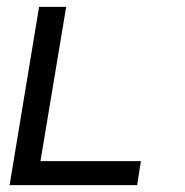

<svg xmlns="http://www.w3.org/2000/svg" viewBox="-20 -540 540 560"><path d="M8 0 94 -520H173L98 -70H391L380 0Z"/></svg>

Font: Iosevka Term Curly Oblique
Style: Regular
Weight: 400
Italic angle: -9°
Designer: Belleve Invis
Foundry: Belleve Invis
Version: Version 32.3.0